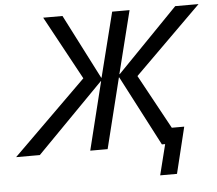

<svg xmlns="http://www.w3.org/2000/svg" viewBox="-116 -776 1132 1001"><g transform="rotate(-5 450.5 -276.0)"><path d="M829 -82 770 160H682L722 0H705L514 -367H512L421 0H330L418 -356H416L66 0H-58L327 -379L146 -712H247L420 -374H422L507 -712H598L516 -384H518L837 -712H959L609 -366L764 -82Z"/></g></svg>

Font: CST
Style: Italic
Weight: 400
Italic angle: -14°
Version: Version 1.00